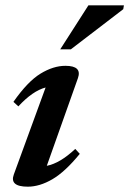

<svg xmlns="http://www.w3.org/2000/svg" viewBox="-20 -690 486 722"><path d="M32 -34 151.5 -361Q102.5 -348 49 -290L30.5 -307Q84 -383.5 132.2 -413Q180.5 -442.5 226 -442.5Q289.5 -442.5 273 -396L156 -66.5Q205.5 -76 263 -130L280 -111.5Q225 -44 177 -16Q129 12 84.5 12Q15 12 32 -34ZM206.5 -504.5 312.5 -670H446L443.5 -655.5L246.5 -504.5Z"/></svg>

Font: Newsreader Text SemiBold
Style: Italic
Weight: 600
Italic angle: -17°
Designer: Hugues Gentile
Foundry: Production Type
Version: Version 1.001